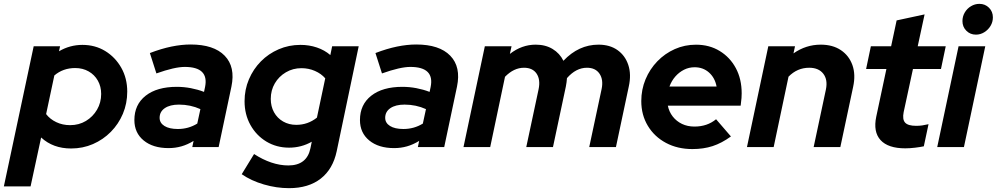

<svg xmlns="http://www.w3.org/2000/svg" viewBox="-67 -762 5165 995"><path d="M-47 204 107.6 -522.4H244.4L238.7 -496.3Q295.3 -529.4 360 -529.4Q426.2 -529.4 478.4 -497.5Q530.6 -465.5 561.5 -410.9Q592.4 -356.2 592.4 -287.2Q592.4 -225.9 569.8 -172.3Q547.1 -118.8 507.3 -78.6Q467.5 -38.3 414.9 -15.4Q362.2 7.5 301.4 7.5Q207.8 7.5 146.1 -49.5L91.4 204ZM296.3 -113.4Q342.1 -113.4 378.3 -135.2Q414.5 -157 435.9 -193.7Q457.3 -230.5 457.3 -275.1Q457.3 -313.6 440.1 -344.1Q422.9 -374.6 392.3 -392Q361.7 -409.4 322.8 -409.4Q259.6 -409.4 214.6 -370.9L172 -170.8Q192 -144.5 224.6 -129Q257.2 -113.4 296.3 -113.4Z M806.5 5.5Q725.7 5.5 677.5 -34.1Q629.4 -73.6 629.4 -139.9Q629.4 -220 687.9 -266Q746.5 -312 849.4 -312Q885.8 -312 921.9 -305.1Q958.1 -298.2 990.3 -285.8L995.7 -311.2Q1016.8 -415.2 890.4 -415.2Q838.1 -415.2 743.5 -381.5L709.7 -487.1Q768.6 -509.8 821.2 -520.6Q873.9 -531.4 920.7 -531.4Q1041 -531.4 1097.3 -473.4Q1153.6 -415.4 1132.3 -313.2L1066.1 0H929.5L936.2 -31.8Q904.5 -12.4 872.9 -3.5Q841.4 5.5 806.5 5.5ZM854.5 -93.5Q909.8 -93.5 955.3 -121.6L971.5 -196.5Q919.8 -219.9 860.6 -219.9Q814 -219.9 787.1 -201.6Q760.2 -183.2 760.2 -151.4Q760.2 -124.7 785.3 -109.1Q810.4 -93.5 854.5 -93.5Z M1430.8 213.1Q1365.9 213.1 1300.4 193.9Q1234.8 174.8 1185.7 140.8L1249.7 36.2Q1293.7 64.9 1338.8 80.2Q1384 95.4 1427 95.4Q1523.4 95.4 1541.8 6.2L1548.7 -27.6Q1494.6 3.2 1431.1 3.2Q1365.8 3.2 1313.5 -28.3Q1261.2 -59.9 1230.8 -114.4Q1200.4 -169 1200.4 -237.3Q1200.4 -297.8 1223 -350.9Q1245.7 -404.1 1285.1 -444Q1324.5 -483.8 1377.1 -506.6Q1429.8 -529.4 1489.9 -529.4Q1535.3 -529.4 1575.1 -515.9Q1614.9 -502.5 1644.9 -476.7L1654.3 -522.4H1791.9L1677.9 21.6Q1658.3 114.4 1595.1 163.7Q1531.8 213.1 1430.8 213.1ZM1468.4 -115Q1528.3 -115 1575.4 -152.4L1618.5 -356.1Q1597.7 -380.2 1565.1 -394.4Q1532.5 -408.7 1494.9 -408.7Q1450.9 -408.7 1414.6 -387.3Q1378.2 -365.9 1357.2 -330Q1336.2 -294.1 1336.2 -249.4Q1336.2 -210.8 1353 -180.3Q1369.8 -149.8 1400.1 -132.4Q1430.3 -115 1468.4 -115Z M1975.5 5.5Q1894.7 5.5 1846.5 -34.1Q1798.4 -73.6 1798.4 -139.9Q1798.4 -220 1856.9 -266Q1915.5 -312 2018.4 -312Q2054.8 -312 2090.9 -305.1Q2127.1 -298.2 2159.3 -285.8L2164.7 -311.2Q2185.8 -415.2 2059.4 -415.2Q2007.1 -415.2 1912.5 -381.5L1878.7 -487.1Q1937.6 -509.8 1990.2 -520.6Q2042.9 -531.4 2089.7 -531.4Q2210 -531.4 2266.3 -473.4Q2322.6 -415.4 2301.3 -313.2L2235.1 0H2098.5L2105.2 -31.8Q2073.5 -12.4 2041.9 -3.5Q2010.4 5.5 1975.5 5.5ZM2023.5 -93.5Q2078.8 -93.5 2124.3 -121.6L2140.5 -196.5Q2088.8 -219.9 2029.6 -219.9Q1983 -219.9 1956.1 -201.6Q1929.2 -183.2 1929.2 -151.4Q1929.2 -124.7 1954.3 -109.1Q1979.4 -93.5 2023.5 -93.5Z M2335 0 2445.6 -522.4H2584L2575.3 -482.6Q2637 -530.6 2709.1 -530.6Q2759.8 -530.6 2796.8 -508.1Q2833.8 -485.7 2852.8 -447Q2931.8 -530.6 3034.6 -530.6Q3093.4 -530.6 3133.2 -502.3Q3173 -474 3189.1 -425.1Q3205.3 -376.2 3191.5 -313.6L3125 0H2986.6L3050.8 -300.9Q3060.8 -349.2 3039.8 -380.1Q3018.8 -410.9 2974.7 -410.9Q2918.1 -410.9 2871.2 -357.2Q2870.4 -346.7 2869.1 -336Q2867.7 -325.3 2865.4 -313.6L2798.7 0H2660.3L2724.1 -299.3Q2734.5 -349.3 2714 -380.1Q2693.5 -410.9 2648.2 -410.9Q2595.9 -410.9 2550.1 -364.1L2473.4 0Z M3521.2 10.5Q3444.3 10.5 3384.4 -21.4Q3324.4 -53.3 3290.4 -109.8Q3256.3 -166.4 3256.3 -238.2Q3256.3 -297.7 3278.3 -350.8Q3300.4 -403.8 3339.5 -444.3Q3378.7 -484.8 3430 -507.6Q3481.3 -530.4 3539.9 -530.4Q3609.3 -530.4 3662.6 -497.8Q3716 -465.3 3746.3 -408.9Q3776.6 -352.4 3776.6 -278.3Q3776.6 -267.6 3775.7 -254.2Q3774.8 -240.8 3771.3 -214.3H3393.9Q3400.3 -182.6 3419.4 -158.1Q3438.6 -133.6 3467.3 -119.8Q3496 -106.1 3531.8 -106.1Q3598.2 -106.1 3643.9 -144.1L3720.9 -54.9Q3673 -20.1 3625.8 -4.8Q3578.6 10.5 3521.2 10.5ZM3402.4 -313.7H3646.5Q3638 -358.8 3607.3 -386.2Q3576.6 -413.5 3532.9 -413.5Q3503.1 -413.5 3477.7 -400.6Q3452.2 -387.7 3432.8 -365.6Q3413.4 -343.4 3402.4 -313.7Z M3804 0 3914.6 -522.4H4053L4045 -485.3Q4109.7 -530.6 4186.3 -530.6Q4248.4 -530.6 4290.8 -502.1Q4333.2 -473.5 4350.6 -424.3Q4368 -375 4354.2 -311.9L4287.9 0H4149.6L4213.1 -298.3Q4223.5 -349 4199.5 -380Q4175.5 -410.9 4126.5 -410.9Q4064.6 -410.9 4019.3 -364.6L3942.4 0Z M4624.6 6.7Q4535.5 6.7 4496.4 -35.9Q4457.3 -78.6 4474.1 -157.9L4526.6 -404.4H4421.4L4446.1 -522.4H4551.1L4579.6 -656.2L4724.5 -687.4L4688.9 -522.4H4834.1L4809.4 -404.4H4664.2L4616 -180.8Q4608.5 -143.1 4623.6 -126.5Q4638.7 -109.9 4680.8 -109.9Q4697.1 -109.9 4712 -112Q4726.9 -114.2 4744.9 -118.4L4720.5 -3.8Q4702.2 0.2 4675.1 3.4Q4648 6.7 4624.6 6.7Z M4790 0 4900.6 -522.4H5039L4928.4 0ZM4990.6 -582.5Q4960.9 -582.5 4940.8 -602.8Q4920.7 -623 4920.7 -652.7Q4920.7 -676.8 4932.7 -697.3Q4944.8 -717.9 4965.1 -729.9Q4985.3 -742 5008.5 -742Q5038.1 -742 5058.3 -721.9Q5078.4 -701.7 5078.4 -672.1Q5078.4 -647.9 5066.3 -627.8Q5054.2 -607.7 5034.1 -595.1Q5014 -582.5 4990.6 -582.5Z"/></svg>

Font: Red Hat Display VF
Style: Italic
Weight: 300
Italic angle: -12°
Designer: Pentagram, MCKL
Foundry: Pentagram, MCKL
Version: Version 1.010